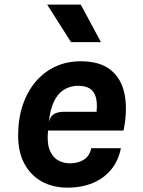

<svg xmlns="http://www.w3.org/2000/svg" viewBox="-20 -830 640 857"><path d="M281 7.5Q215.5 7.5 165.8 -20.2Q116 -48 88.2 -100.5Q60.5 -153 61 -226.5Q61 -300.5 81.5 -361Q102 -421.5 139 -465.2Q176 -509 227.2 -532.8Q278.5 -556.5 340 -556.5Q428 -556.5 476 -516.2Q524 -476 536.8 -406.2Q549.5 -336.5 531.5 -247.5H194.5Q189 -194 201.2 -161.8Q213.5 -129.5 238 -115.2Q262.5 -101 292 -101Q329 -101 354.5 -117.5Q380 -134 387.5 -168.5H519.5Q509.5 -114.5 477.5 -74.8Q445.5 -35 395.5 -13.8Q345.5 7.5 281 7.5ZM198 -286Q205 -312 222.2 -321.5Q239.5 -331 264.5 -331H411Q415 -369.5 408 -395.2Q401 -421 381.8 -434Q362.5 -447 329.5 -447Q293 -447 265.2 -429.5Q237.5 -412 220.5 -376.2Q203.5 -340.5 198 -286ZM430.5 -642H297L190.5 -809.5H340.5Z"/></svg>

Font: Spline Sans Mono SemiBold
Style: Italic
Weight: 600
Italic angle: -4°
Monospace: yes
Version: Version 1.004